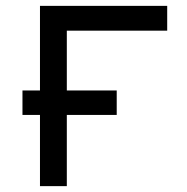

<svg xmlns="http://www.w3.org/2000/svg" viewBox="-20 -638 640 658"><path d="M117 0V-618H553V-533H151L209 -591V0ZM57 -244V-328H380V-244Z"/></svg>

Font: Victor Mono SemiBold
Style: Regular
Weight: 600
Monospace: yes
Designer: Rune Bjørnerås
Version: Version 1.561;gftools[0.9.30]